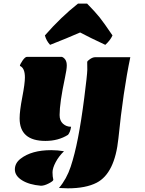

<svg xmlns="http://www.w3.org/2000/svg" viewBox="-20 -798 790 1046"><path d="M86.9 -153.3Q86.9 -193.4 101.3 -268.1Q115.7 -342.8 115.7 -376Q115.7 -427.7 88.4 -439Q88.4 -446.8 102.5 -467.5Q116.7 -488.3 127 -488.3H316.9Q328.1 -484.4 335.9 -472.9Q343.8 -461.4 343.8 -440.9Q343.8 -420.4 334 -375Q304.7 -237.8 304.7 -171.4Q304.7 -140.6 323 -124Q341.3 -107.4 367.2 -107.4Q363.3 -79.1 350.6 -63.5Q297.9 -30.3 227.5 -30.3Q86.9 -30.3 86.9 -153.3ZM455.1 -460Q455.1 -465.8 470.5 -476.1Q485.8 -486.3 498 -486.3H689.9Q650.9 -299.8 625 -43.5Q605.5 146 506.8 197.3Q447.3 228 349.6 228Q334.5 228 301.3 226.1Q342.8 177.2 365 110.6Q387.2 43.9 405 -47.6Q422.9 -139.2 439 -264.9Q455.1 -390.6 455.6 -418Q456.1 -445.3 455.1 -460ZM203.1 213.9Q138.7 208.5 99.9 184.1Q61 159.7 61 125.2Q61 90.8 91.8 66.9Q151.9 20 259.3 20Q293.5 20 328.6 25.9Q300.3 53.2 283.2 85.7Q266.1 118.2 266.1 141.1Q266.1 164.1 270.5 181.2Q270.5 188.5 245.8 201.2Q221.2 213.9 203.1 213.9ZM224.6 -605Q311.5 -704.6 404.8 -778.3H454.6Q499.5 -732.4 522.7 -703.4Q545.9 -674.3 592.8 -605Q581.1 -578.6 553.7 -553.7Q467.8 -593.8 416.5 -621.1Q345.2 -589.8 252.9 -553.7Q232.4 -575.7 224.6 -605Z"/></svg>

Font: Emblema One
Style: Regular
Weight: 400
Designer: Riccardo De Franceschi
Foundry: Riccardo De Franceschi
Version: Version 1.003